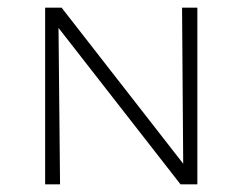

<svg xmlns="http://www.w3.org/2000/svg" viewBox="-20 -482 633 502"><path d="M496 -462V0H452L133 -409L137 0H98V-462H141L459 -54L456 -462Z"/></svg>

Font: Ysabeau SC Light
Style: Regular
Weight: 300
Designer: Christian Thalmann (Catharsis Fonts)
Version: Version 0.003